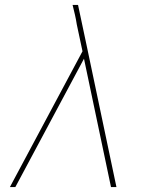

<svg xmlns="http://www.w3.org/2000/svg" viewBox="-20 -755 640 775"><path d="M20 0 313 -548 290 -656Q287 -676 282.5 -695.5Q278 -715 273 -735H295L330 -570L450 0H428L319 -518L42 0Z"/></svg>

Font: Iosevka Etoile Thin
Style: Italic
Weight: 100
Italic angle: -9°
Designer: Belleve Invis
Foundry: Belleve Invis
Version: Version 22.1.2; ttfautohint (v1.8.4)